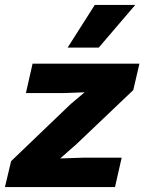

<svg xmlns="http://www.w3.org/2000/svg" viewBox="-38 -758 585 778"><path d="M-18 0 7 -105 248 -336 305 -384 226 -381H67L94 -500H527L502 -393L273 -175L206 -116L298 -119H455L428 0ZM346 -738H510L362 -565H236Z"/></svg>

Font: Work Sans
Style: Bold Italic
Weight: 700
Italic angle: -13°
Designer: Wei Huang
Foundry: Wei Huang
Version: Version 2.010; ttfautohint (v1.8.3)